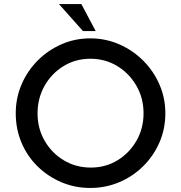

<svg xmlns="http://www.w3.org/2000/svg" viewBox="-20 -923 896 951"><path d="M58 -362Q58 -437 86.5 -504Q115 -571 166 -622.5Q217 -674 284 -703.5Q351 -733 427 -733Q503 -733 570.5 -703.5Q638 -674 689.5 -622.5Q741 -571 770 -504Q799 -437 799 -362Q799 -285 770 -218Q741 -151 689.5 -100Q638 -49 570.5 -20.5Q503 8 427 8Q351 8 284 -20.5Q217 -49 166 -99Q115 -149 86.5 -216.5Q58 -284 58 -362ZM166 -361Q166 -287 201 -226Q236 -165 296 -129Q356 -93 430 -93Q503 -93 562 -129Q621 -165 656 -226Q691 -287 691 -362Q691 -437 655.5 -498.5Q620 -560 560.5 -596Q501 -632 428 -632Q354 -632 294.5 -595.5Q235 -559 200.5 -497.5Q166 -436 166 -361ZM272 -903H383L454 -769H391Z"/></svg>

Font: Reem Kufi
Style: Regular
Weight: 400
Designer: Khaled Hosny
Version: Version 1.6